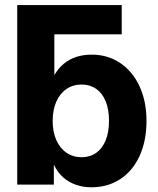

<svg xmlns="http://www.w3.org/2000/svg" viewBox="-20 -748 641 778"><path d="M198.9 -79.3H198.2V0H49.8V-727.5H200.2V-444.7H200.9Q217.3 -472.5 239.6 -490.6Q261.8 -508.7 289.9 -517.6Q318.1 -526.6 351.8 -526.6Q416.7 -526.6 467.2 -492.6Q517.7 -458.6 545.7 -397.8Q573.6 -336.9 573.6 -258.4Q573.6 -178 546.1 -117.1Q518.6 -56.2 467.9 -22.6Q417.3 10.9 350.6 10.9Q316.6 10.9 287.5 0.7Q258.4 -9.5 235.8 -29.6Q213.2 -49.7 198.9 -79.3ZM421.7 -258.4Q421.7 -304.6 408.1 -337.6Q394.5 -370.7 369.5 -388.1Q344.4 -405.5 310.6 -405.5Q275.9 -405.5 249.3 -387.3Q222.7 -369 208 -335.7Q193.4 -302.4 193.4 -258.4Q193.4 -214.1 208 -180.7Q222.7 -147.4 249.3 -129.2Q275.9 -110.9 310.6 -110.9Q344.6 -110.9 369.6 -128.5Q394.5 -146 408.1 -179.1Q421.7 -212.2 421.7 -258.4ZM49.8 -727.5H473.2V-608.8H127.1Z"/></svg>

Font: Intratopia Thin
Style: Regular
Weight: 100
Designer: Rasmus Andersson
Foundry: rsms
Version: Version 3.000;Glyphs 3.2.3 (3260)